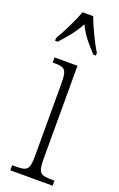

<svg xmlns="http://www.w3.org/2000/svg" viewBox="-150 -808 528 849"><g transform="rotate(20 114.0 -383.0)"><path d="M11 -619V-606H23C58 -644 84 -673 108 -719C130 -673 156 -644 191 -606H203V-619C179 -657 149 -721 132 -766H82C66 -721 34 -657 11 -619ZM21 0H220V-24H207C152 -24 142 -32 142 -100V-536H34V-512H41C94 -512 102 -503 102 -434V-99C102 -31 92 -24 36 -24H21Z"/></g></svg>

Font: Noto Serif Lao ExtraCondensed ExtraLight
Style: Regular
Weight: 200
Width: 2
Designer: Monotype Design Team
Foundry: Monotype Imaging Inc.
Version: Version 2.003